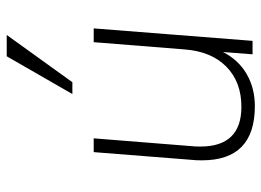

<svg xmlns="http://www.w3.org/2000/svg" viewBox="-126 -664 796 585"><g transform="rotate(-90 272.5 -371.0)"><path d="M437 -484H479L441 0H400L407 -90Q383 -43 340 -18Q297 7 242 7Q77 7 77 -154Q77 -174 78 -180L102 -484H144L120 -183Q119 -178 119 -159Q119 -34 240 -34Q316 -34 362.5 -80Q409 -126 415 -208ZM459 -749 315 -549H279L394 -749Z"/></g></svg>

Font: Iunito ExtraLight
Style: Italic
Weight: 200
Italic angle: -4.541°
Designer: Vernon Adams
Foundry: Vernon Adams
Version: Version 2.001;November 30, 2019;FontCreator 12.0.0.2547 64-b